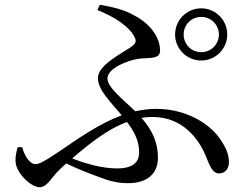

<svg xmlns="http://www.w3.org/2000/svg" viewBox="-20 -771 1040 806"><path d="M715 -626C715 -566 764 -517 825 -517C885 -517 934 -566 934 -626C934 -687 885 -736 825 -736C764 -736 715 -687 715 -626ZM751 -626C751 -667 783 -700 825 -700C866 -700 899 -667 899 -626C899 -585 866 -552 825 -552C783 -552 751 -585 751 -626ZM73 -153H54C49 -135 45 -117 45 -97C45 -45 111 15 146 15C179 15 195 -26 230 -59L258 -85C307 -61 352 -44 390 -30C438 -11 475 -2 517 -2C594 -2 643 -38 643 -109C643 -166 624 -220 574 -276C590 -279 605 -280 620 -280C744 -280 815 -192 848 -106C862 -70 875 -43 899 -43C928 -43 941 -66 941 -90C941 -121 930 -150 903 -189C860 -251 763 -314 636 -314C606 -314 577 -310 548 -304C501 -349 431 -404 431 -441C431 -485 516 -517 559 -524C601 -530 652 -520 652 -558C652 -618 606 -674 544 -706C501 -731 451 -742 399 -751L389 -729C461 -700 522 -660 544 -617C553 -599 552 -590 533 -576C493 -547 391 -499 391 -443C391 -393 446 -341 491 -287C399 -253 313 -193 224 -132C161 -90 144 -82 128 -82C107 -82 84 -113 73 -153ZM513 -259C550 -211 564 -173 564 -131C564 -90 538 -64 471 -64C411 -64 341 -83 283 -106C363 -175 437 -231 513 -259Z"/></svg>

Font: Noto Serif HK Medium
Style: Regular
Weight: 500
Designer: Ryoko NISHIZUKA 西塚涼子 (kana & ideographs); Frank Grießhammer (Latin, Greek & Cyrillic); Wenlong ZHANG 张文龙 (bopomofo); San
Foundry: Adobe
Version: Version 2.001;hotconv 1.1.0;makeotfexe 2.6.0